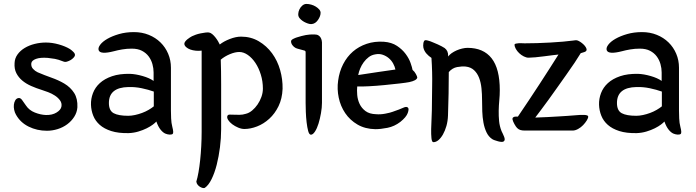

<svg xmlns="http://www.w3.org/2000/svg" viewBox="-20 -615 3534 975"><path d="M54 -295Q55 -319 69 -338.5Q83 -358 105.5 -371.5Q128 -385 156 -392Q184 -399 213 -399Q245 -399 278.5 -389.5Q312 -380 335 -366Q343 -361 353 -351Q363 -341 360 -332Q359 -328 353 -321.5Q347 -315 338.5 -310Q330 -305 320 -302Q310 -299 301 -303Q276 -313 259 -316Q242 -319 223 -321Q185 -324 163 -316Q141 -308 139 -294Q137 -277 147.5 -265.5Q158 -254 171 -248Q206 -233 241.5 -220.5Q277 -208 306 -191Q338 -172 356.5 -143Q375 -114 373 -70Q371 -44 357 -22Q343 0 321.5 16Q300 32 273 40.5Q246 49 218 49Q168 49 125.5 28Q83 7 61 -33Q55 -43 52 -57Q49 -71 50.5 -83.5Q52 -96 57.5 -105.5Q63 -115 73 -117Q83 -119 91.5 -108Q100 -97 112 -79Q128 -55 157 -43.5Q186 -32 213 -31Q245 -30 267 -43.5Q289 -57 292 -74Q295 -91 285 -105Q275 -119 259 -129.5Q243 -140 224.5 -147Q206 -154 193 -158Q164 -167 138 -178.5Q112 -190 93 -206Q74 -222 63 -243.5Q52 -265 54 -295Z M760 -247Q760 -268 754 -289.5Q748 -311 735 -328.5Q722 -346 701 -357Q680 -368 649 -368Q624 -368 600.5 -364Q577 -360 559 -355Q489 -337 481 -360Q477 -372 489 -388Q501 -404 525.5 -418Q550 -432 584.5 -442Q619 -452 660 -452Q701 -452 735.5 -438Q770 -424 795 -399.5Q820 -375 834 -342Q848 -309 848 -271V-53Q848 -38 849 -14Q850 10 855 29Q863 59 857 65Q852 69 841.5 68.5Q831 68 821 64Q808 59 795.5 43.5Q783 28 774 2Q769 8 756.5 17.5Q744 27 725 36.5Q706 46 682.5 53Q659 60 633 61Q581 62 545 50.5Q509 39 486.5 19Q464 -1 453.5 -27.5Q443 -54 442 -83Q441 -113 452 -142Q463 -171 487 -193Q511 -215 549 -228Q587 -241 640 -240Q669 -239 704 -229Q739 -219 760 -204ZM761 -150Q733 -160 699.5 -167Q666 -174 632 -173Q533 -171 533 -92Q533 -53 557.5 -40Q582 -27 631 -27Q647 -27 665.5 -31Q684 -35 701.5 -41.5Q719 -48 734.5 -57Q750 -66 761 -75Z M1004 -358Q990 -356 974.5 -357.5Q959 -359 946.5 -363.5Q934 -368 925.5 -375.5Q917 -383 916 -392Q916 -398 920.5 -404Q925 -410 931 -415Q937 -420 944 -424.5Q951 -429 955 -431Q963 -435 974.5 -439Q986 -443 998.5 -445.5Q1011 -448 1022.5 -449.5Q1034 -451 1041 -450Q1049 -449 1057.5 -442Q1066 -435 1073.5 -425.5Q1081 -416 1087 -406Q1093 -396 1096 -389Q1116 -405 1147 -417Q1178 -429 1204 -429Q1254 -429 1294 -405.5Q1334 -382 1361.5 -344.5Q1389 -307 1402.5 -259.5Q1416 -212 1415 -164Q1413 -114 1394.5 -76Q1376 -38 1347.5 -12Q1319 14 1285.5 27Q1252 40 1221 40Q1206 40 1189.5 33Q1173 26 1159.5 16Q1146 6 1138.5 -6Q1131 -18 1135 -27Q1138 -33 1146.5 -33Q1155 -33 1168 -32.5Q1181 -32 1196.5 -32Q1212 -32 1228 -37Q1245 -41 1260.5 -54Q1276 -67 1288 -84.5Q1300 -102 1307.5 -123Q1315 -144 1315 -165Q1315 -202 1304.5 -236Q1294 -270 1277 -295.5Q1260 -321 1238.5 -336Q1217 -351 1195 -351Q1174 -351 1147.5 -340Q1121 -329 1101 -312Q1102 -281 1102.5 -253.5Q1103 -226 1103 -187V41Q1103 86 1097 133Q1091 180 1080.5 221.5Q1070 263 1054.5 294.5Q1039 326 1020 339Q1016 341 1009.5 339.5Q1003 338 996 334Q989 330 983.5 323Q978 316 977 307Q983 288 988 259.5Q993 231 996.5 197.5Q1000 164 1002 127Q1004 90 1004 54Z M1532 -348Q1532 -354 1530.5 -355.5Q1529 -357 1527 -358Q1517 -361 1503 -364.5Q1489 -368 1482 -371Q1472 -376 1465 -385.5Q1458 -395 1458 -405Q1458 -412 1469 -417.5Q1480 -423 1487 -425Q1512 -433 1533 -437Q1554 -441 1578 -440Q1590 -440 1597.5 -435Q1605 -430 1608.5 -423.5Q1612 -417 1613.5 -410.5Q1615 -404 1615 -400V-93Q1615 -69 1610 -40.5Q1605 -12 1597.5 12.5Q1590 37 1579.5 53Q1569 69 1559 69Q1550 69 1545 50.5Q1540 32 1537 6Q1534 -20 1533 -47Q1532 -74 1532 -92ZM1564 -493Q1553 -491 1533.5 -499.5Q1514 -508 1502 -522Q1494 -531 1494.5 -543.5Q1495 -556 1500.5 -567.5Q1506 -579 1515.5 -587Q1525 -595 1536 -595Q1548 -595 1560.5 -591.5Q1573 -588 1583.5 -581.5Q1594 -575 1601 -567Q1608 -559 1608 -550Q1608 -533 1595 -514Q1582 -495 1564 -493Z M1886 41Q1834 40 1795.5 17.5Q1757 -5 1733 -40.5Q1709 -76 1700 -119.5Q1691 -163 1697 -205Q1703 -251 1722.5 -289Q1742 -327 1772 -353Q1802 -379 1842 -392.5Q1882 -406 1929 -403Q1969 -400 1996 -382Q2023 -364 2040 -341Q2057 -318 2065 -295Q2073 -272 2075 -260Q2085 -252 2092 -239Q2099 -226 2099 -221Q2096 -206 2058 -198Q2043 -195 2008 -191Q1973 -187 1932.5 -183Q1892 -179 1853.5 -177Q1815 -175 1794 -176Q1792 -157 1794 -133Q1796 -109 1806 -87.5Q1816 -66 1836 -51Q1856 -36 1890 -35Q1912 -33 1937.5 -38Q1963 -43 1973 -47Q2011 -60 2028 -68Q2045 -76 2052 -68Q2058 -62 2050.5 -41Q2043 -20 2013 4Q1983 27 1948 34Q1913 41 1886 41ZM1988 -262Q1985 -277 1976.5 -292.5Q1968 -308 1954.5 -319.5Q1941 -331 1923.5 -337Q1906 -343 1886 -339Q1867 -336 1852.5 -325Q1838 -314 1827 -299Q1816 -284 1809 -267Q1802 -250 1799 -234Q1853 -242 1898 -249Q1943 -256 1988 -262Z M2256 -328Q2262 -337 2273.5 -345Q2285 -353 2298.5 -359Q2312 -365 2327 -368.5Q2342 -372 2354 -372Q2435 -372 2476.5 -319Q2518 -266 2518 -157Q2518 -132 2515.5 -106Q2513 -80 2512.5 -53Q2512 -26 2514.5 0Q2517 26 2527 51Q2530 57 2533.5 64.5Q2537 72 2540 79.5Q2543 87 2543 93Q2543 99 2538 103Q2534 106 2526 105.5Q2518 105 2509 102.5Q2500 100 2491.5 97Q2483 94 2479 91Q2461 79 2450.5 57Q2440 35 2435 7.5Q2430 -20 2429 -49.5Q2428 -79 2428 -106Q2428 -137 2425 -166.5Q2422 -196 2413 -219.5Q2404 -243 2387.5 -258.5Q2371 -274 2345 -277Q2326 -279 2301.5 -274.5Q2277 -270 2259 -249Q2259 -195 2258 -140.5Q2257 -86 2255 -29Q2254 0 2247 24.5Q2240 49 2229.5 67.5Q2219 86 2206.5 96.5Q2194 107 2181 107Q2173 107 2171 87Q2169 67 2169.5 40.5Q2170 14 2171.5 -13Q2173 -40 2173 -55Q2173 -115 2174.5 -180.5Q2176 -246 2171 -321Q2157 -330 2145.5 -343Q2134 -356 2130 -373Q2129 -377 2129 -383.5Q2129 -390 2130 -396Q2131 -402 2133.5 -406.5Q2136 -411 2141 -411Q2146 -411 2153 -409Q2160 -407 2166 -405Q2173 -402 2183 -398Q2193 -394 2203 -389.5Q2213 -385 2222.5 -380Q2232 -375 2238 -371Q2247 -364 2251.5 -354.5Q2256 -345 2256 -330Z M2610 -23Q2637 -63 2665.5 -105.5Q2694 -148 2720.5 -189Q2747 -230 2771.5 -268Q2796 -306 2816 -338Q2805 -337 2785 -334.5Q2765 -332 2742.5 -329Q2720 -326 2698.5 -324Q2677 -322 2664 -322Q2653 -322 2640 -328.5Q2627 -335 2616.5 -345Q2606 -355 2599.5 -366.5Q2593 -378 2593 -388Q2593 -392 2599.5 -393.5Q2606 -395 2614 -395.5Q2622 -396 2630.5 -395.5Q2639 -395 2644 -395Q2673 -395 2707.5 -396Q2742 -397 2775.5 -399Q2809 -401 2839 -403.5Q2869 -406 2890 -409Q2896 -410 2901.5 -410.5Q2907 -411 2911 -410Q2918 -408 2926.5 -402.5Q2935 -397 2942.5 -390Q2950 -383 2954.5 -375.5Q2959 -368 2959 -362Q2958 -354 2947 -350.5Q2936 -347 2929 -345Q2917 -325 2898 -296.5Q2879 -268 2856.5 -236.5Q2834 -205 2810.5 -171.5Q2787 -138 2765.5 -108.5Q2744 -79 2726 -55Q2708 -31 2698 -18Q2732 -19 2760 -20.5Q2788 -22 2813 -23.5Q2838 -25 2861 -26.5Q2884 -28 2907 -30Q2917 -31 2927.5 -31.5Q2938 -32 2947 -31.5Q2956 -31 2961.5 -29Q2967 -27 2967 -23Q2967 -15 2959.5 -3Q2952 9 2941 20.5Q2930 32 2915.5 40Q2901 48 2888 48H2645Q2633 48 2623.5 45.5Q2614 43 2606 35Q2600 29 2592.5 15.5Q2585 2 2583 -7Q2581 -15 2586 -19Q2591 -23 2600 -23Z M3340 -247Q3340 -268 3334 -289.5Q3328 -311 3315 -328.5Q3302 -346 3281 -357Q3260 -368 3229 -368Q3204 -368 3180.5 -364Q3157 -360 3139 -355Q3069 -337 3061 -360Q3057 -372 3069 -388Q3081 -404 3105.5 -418Q3130 -432 3164.5 -442Q3199 -452 3240 -452Q3281 -452 3315.5 -438Q3350 -424 3375 -399.5Q3400 -375 3414 -342Q3428 -309 3428 -271V-53Q3428 -38 3429 -14Q3430 10 3435 29Q3443 59 3437 65Q3432 69 3421.5 68.5Q3411 68 3401 64Q3388 59 3375.5 43.5Q3363 28 3354 2Q3349 8 3336.5 17.5Q3324 27 3305 36.5Q3286 46 3262.5 53Q3239 60 3213 61Q3161 62 3125 50.5Q3089 39 3066.5 19Q3044 -1 3033.5 -27.5Q3023 -54 3022 -83Q3021 -113 3032 -142Q3043 -171 3067 -193Q3091 -215 3129 -228Q3167 -241 3220 -240Q3249 -239 3284 -229Q3319 -219 3340 -204ZM3341 -150Q3313 -160 3279.5 -167Q3246 -174 3212 -173Q3113 -171 3113 -92Q3113 -53 3137.5 -40Q3162 -27 3211 -27Q3227 -27 3245.5 -31Q3264 -35 3281.5 -41.5Q3299 -48 3314.5 -57Q3330 -66 3341 -75Z"/></svg>

Font: BM YEONSUNG
Style: Regular
Weight: 400
Designer: Bongjin Kim; Myungsoo Han; Jaehyun Keum; Jihee Min; Dokyung Lee; Chorong Kim; Jooyeon Kang; Sang-a Kim;
Foundry: Sandoll Communications Inc.
Version: Version 1.000;PS 1;hotconv 16.6.51;makeotf.lib2.5.65220